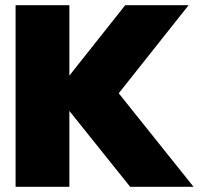

<svg xmlns="http://www.w3.org/2000/svg" viewBox="-20 -719 785 739"><path d="M40 -699H247V-428L462 -699H706L437 -360L725 0H481L247 -292V0H40Z"/></svg>

Font: Prompt ExtraBold
Style: Regular
Weight: 800
Designer: Katatrad Team
Foundry: CadsonDemak
Version: Version 1.000